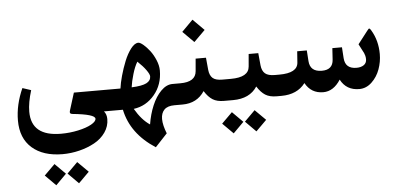

<svg xmlns="http://www.w3.org/2000/svg" viewBox="-62 -693 2675 1291"><g transform="rotate(-5 1276.0 -47.5)"><path d="M421.4 323.7 493.2 395 421.4 466.8 350.1 395ZM268.1 323.7 339.4 395 268.1 466.8 196.3 395ZM330.6 124.5Q390.1 124.5 446.3 112.3Q502.4 100.1 535.9 81.3Q569.3 62.5 569.3 43.9Q569.3 13.7 417 -1.5Q395.5 -3.4 403.3 -26.4L439.9 -143.6H667Q679.2 -143.6 679.2 -96.2V-60.5Q679.2 0 667 0H630.4Q648.4 20 648.4 53.2Q648.4 102.1 619.9 142.8Q591.3 183.6 544.9 209Q498.5 234.4 442.4 248.3Q386.2 262.2 328.1 262.2Q197.8 261.7 123.3 196.3Q48.8 130.9 48.8 11.2Q48.8 -95.2 97.7 -204.1L155.3 -185.1Q129.9 -102.5 129.9 -41.5Q129.9 124.5 330.6 124.5Z M830.1 -145Q900.4 -147.9 930.4 -163.3Q960.4 -178.7 960.4 -208Q960.4 -221.7 939.9 -250.7Q919.4 -279.8 883.3 -313.5Q864.7 -283.7 849.9 -233.6Q835 -183.6 830.1 -145ZM1028.8 -241.7Q1028.8 -146 972.4 -78.4Q916 -10.7 831.5 0.5Q876.5 78.1 931.6 114.3Q942.4 46.4 966.8 -11.7Q991.2 -69.8 1027.8 -106.7Q1064.5 -143.6 1105 -143.6H1115.2Q1127.4 -143.6 1127.4 -96.2V-60.5Q1127.4 0 1115.2 0H1106Q1059.1 0 1037.1 22.7Q1015.1 45.4 1015.1 85Q1015.1 106.4 1021.2 131.6Q1027.3 156.7 1038.1 183.6L957 270.5Q792.5 164.6 758.3 0H662.1Q635.3 0 635.3 -70.3V-86.4Q635.3 -143.6 662.1 -143.6H754.4Q758.8 -179.7 772.5 -228.8Q786.1 -277.8 805.4 -325.7Q824.7 -373.5 850.3 -406.7Q876 -439.9 900.4 -439.9Q912.6 -439.9 934.1 -421.9Q955.6 -403.8 976.6 -376.5Q997.6 -349.1 1013.2 -312Q1028.8 -274.9 1028.8 -241.7Z M1110.4 0Q1083.5 0 1083.5 -70.3V-86.4Q1083.5 -143.6 1110.4 -143.6H1158.7Q1262.2 -143.6 1268.1 -215.8L1275.4 -299.8H1345.2L1353 -217.3Q1356.9 -179.2 1377 -161.4Q1397 -143.6 1441.4 -143.6H1451.2Q1463.4 -143.6 1463.4 -96.2V-60.5Q1463.4 0 1451.2 0H1440.9Q1394 0 1364.7 -18.3Q1335.4 -36.6 1309.6 -77.6Q1258.8 0 1161.1 0ZM1276.9 -562.5 1352.5 -486.8 1276.9 -411.6 1201.7 -486.8Z M1640.1 80.1 1711.9 151.4 1640.1 223.1 1568.8 151.4ZM1486.8 80.1 1558.1 151.4 1486.8 223.1 1415 151.4ZM1446.3 -143.6H1499.5Q1620.1 -143.6 1626 -215.8L1633.3 -299.8H1698.2L1706.1 -217.3Q1710 -179.2 1730.7 -161.4Q1751.5 -143.6 1796.9 -143.6H1806.6Q1818.8 -143.6 1818.8 -96.2V-60.5Q1818.8 0 1806.6 0H1796.4Q1749.5 0 1720.2 -18.3Q1690.9 -36.6 1665 -77.6Q1614.7 0 1502 0H1446.3Q1419.4 0 1419.4 -70.3V-86.4Q1419.4 -143.6 1446.3 -143.6Z M2348.1 -144Q2378.4 -144 2397.5 -157.2Q2416.5 -170.4 2416.5 -195.8Q2416.5 -208.5 2413.6 -219.7Q2410.6 -231 2407.2 -238.3Q2403.8 -245.6 2393.1 -265.4Q2382.3 -285.2 2375 -300.3L2441.4 -386.2Q2448.2 -395.5 2451.7 -398.2Q2455.1 -400.9 2458.7 -398.4Q2462.4 -396 2468.3 -386.2Q2511.7 -314 2511.7 -222.7Q2511.7 -170.4 2493.7 -120.4Q2475.6 -70.3 2438.5 -35.2Q2401.4 0 2354 0Q2267.1 0 2228 -74.7Q2180.2 0 2111.3 0Q2029.3 0 1989.7 -72.3Q1935.1 0 1828.1 0H1801.8Q1774.9 0 1774.9 -70.3V-86.4Q1774.9 -143.6 1801.8 -143.6H1826.7Q1949.7 -143.6 1954.6 -213.9L1960 -289.6H2024.9L2029.8 -217.3Q2034.7 -144.5 2114.3 -144.5Q2188 -144.5 2192.4 -212.4L2197.3 -290H2262.2L2267.1 -215.3Q2272.5 -144 2348.1 -144Z"/></g></svg>

Font: Sahel SemiBold FD
Style: SemiBold-FD
Weight: 600
Foundry: Saber Rastikerdar (saber.rastikerdar@gmail.com)
Version: Version 3.3.0